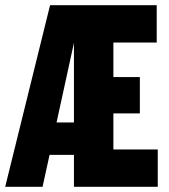

<svg xmlns="http://www.w3.org/2000/svg" viewBox="-31 -720 651 740"><path d="M-11 0 162 -700H573V-556H406V-423H508V-283H406V-144H577V0H254V-123H160L133 0ZM187 -248H254V-555Z"/></svg>

Font: Red Hat Mono VF Light
Style: Regular
Weight: 300
Monospace: yes
Designer: Pentagram, MCKL
Foundry: Pentagram, MCKL
Version: Version 1.023